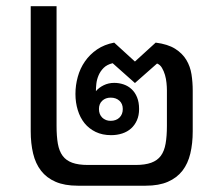

<svg xmlns="http://www.w3.org/2000/svg" viewBox="-20 -590 704 610"><path d="M370.1 -243.7Q370.1 -260.3 359.4 -270Q348.6 -279.8 331.5 -279.8Q315.4 -279.8 304.9 -270Q294.4 -260.3 294.4 -243.7Q294.4 -226.6 304.9 -216.3Q315.4 -206.1 331.5 -206.1Q348.6 -206.1 359.4 -216.3Q370.1 -226.6 370.1 -243.7ZM77.6 -570.3H159.7V-189.9Q159.7 -157.2 163.8 -133.5Q168 -109.9 179 -95Q189.9 -80.1 209.5 -73Q229 -65.9 259.3 -65.9H410.6Q440.9 -65.9 460.4 -73Q480 -80.1 491 -95Q502 -109.9 506.1 -133.5Q510.3 -157.2 510.3 -189.9V-303.2Q510.3 -313.5 509 -326.4Q507.8 -339.4 504.2 -351.8Q500.5 -364.3 494.6 -374.3Q488.8 -384.3 479 -388.2L408.7 -326.2L337.9 -389.2Q319.8 -384.8 309.3 -374.3Q298.8 -363.8 293.2 -350.6Q287.6 -337.4 286.1 -324Q284.7 -310.5 284.7 -300.3Q293.9 -311.5 309.3 -319.1Q324.7 -326.7 342.8 -326.7Q358.4 -326.7 372.8 -321.8Q387.2 -316.9 398.2 -306.6Q409.2 -296.4 415.5 -280.8Q421.9 -265.1 421.9 -243.7Q421.9 -223.1 415 -207.8Q408.2 -192.4 396.5 -181.9Q384.8 -171.4 368.4 -166Q352.1 -160.6 333 -160.6Q305.2 -160.6 283.9 -170.9Q262.7 -181.2 248.5 -198.7Q234.4 -216.3 227.1 -240.2Q219.7 -264.2 219.7 -291.5Q219.7 -319.3 227.1 -345.9Q234.4 -372.6 249.8 -394.8Q265.1 -417 288.3 -432.9Q311.5 -448.7 342.8 -454.6L408.7 -394.5L474.6 -454.6Q513.2 -449.7 536.4 -435.1Q559.6 -420.4 572 -399.7Q584.5 -378.9 588.4 -353.8Q592.3 -328.6 592.3 -302.2V-172.9Q592.3 -134.3 584.7 -102.3Q577.1 -70.3 559.6 -47.6Q542 -24.9 513.4 -12.5Q484.9 0 442.9 0H227.1Q185.1 0 156.5 -12.5Q127.9 -24.9 110.4 -47.6Q92.8 -70.3 85.2 -102.3Q77.6 -134.3 77.6 -172.9Z"/></svg>

Font: Noto Sans Southeast Asian
Style: Regular
Weight: 400
Designer: Monotype Design Team
Foundry: Monotype Imaging Inc.
Version: Version 1.06 uh; ttfautohint (v1.4.1)